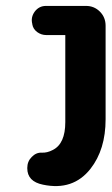

<svg xmlns="http://www.w3.org/2000/svg" viewBox="-20 -631 381 656"><path d="M137.2 -610.8Q137.2 -610.8 273.9 -610.8Q301.8 -610.8 321.3 -591.3Q340.8 -571.8 340.8 -543Q340.8 -543 340.8 -223.6Q340.8 -120.1 289.1 -54.2Q229.5 21.5 127 0Q73.2 -10.7 73.2 -56.2Q73.2 -56.2 73.2 -57.1Q73.2 -79.6 88.4 -94.7Q103.5 -110.4 122.6 -109.4Q141.1 -108.4 160.6 -118.7Q203.1 -140.1 203.1 -213.9Q203.1 -213.9 203.1 -511.2H138.2Q121.1 -511.2 106.9 -521.5Q92.8 -532.2 90.3 -548.3Q90.3 -548.3 90.3 -549.3Q84.5 -571.8 98.6 -591.3Q113.3 -610.8 137.2 -610.8Z"/></svg>

Font: Dyuthi
Style: Regular
Weight: 400
Designer: Hiran Venugopalan, Hussain K H and Suresh P for Sawthanthra Malayalam Computing (SMC)
Version: Version 3.0.0+20221109